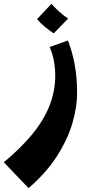

<svg xmlns="http://www.w3.org/2000/svg" viewBox="-100 -611 472 1001"><path d="M49 370 -80 235Q9 161 68.5 88.5Q128 16 158 -60Q188 -136 188 -217Q188 -256 181 -293.5Q174 -331 159 -366L254 -400Q277 -342 289.5 -274Q302 -206 302 -125Q302 -53 277.5 31Q253 115 198 201.5Q143 288 49 370ZM180 -437Q156 -453 133 -472Q110 -491 93 -511L168 -591Q188 -569 208.5 -550.5Q229 -532 255 -514Z"/></svg>

Font: Marhey Medium
Style: Regular
Weight: 500
Designer: Nur Syamsi & Bustanul Arifin
Foundry: Namelatype
Version: Version 1.000